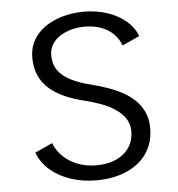

<svg xmlns="http://www.w3.org/2000/svg" viewBox="-52 -755 753 814"><g transform="rotate(-5 325.0 -347.5)"><path d="M328 11Q268.5 11 218 -5.5Q167.5 -22 131 -53.2Q94.5 -84.5 77.5 -128.5L152 -162.5Q165.5 -128.5 191.5 -104Q217.5 -79.5 253.2 -66Q289 -52.5 332 -52.5Q380 -52.5 415.8 -68.8Q451.5 -85 471.2 -114.5Q491 -144 491 -184Q491 -215 475 -238.8Q459 -262.5 432 -280Q405 -297.5 372.2 -309.5Q339.5 -321.5 306 -329.5Q260 -340.5 222.2 -357Q184.5 -373.5 157 -397.5Q129.5 -421.5 114.8 -454.5Q100 -487.5 100 -531Q100 -566 113 -594Q126 -622 148.8 -643Q171.5 -664 201.2 -678Q231 -692 265.2 -699Q299.5 -706 334.5 -706Q389 -706 435.5 -690.2Q482 -674.5 514.2 -646.5Q546.5 -618.5 559.5 -582.5L486 -549Q474.5 -579.5 452.8 -600.2Q431 -621 400.2 -631.8Q369.5 -642.5 332 -642.5Q303 -642.5 276 -635.2Q249 -628 227.5 -614.2Q206 -600.5 193.5 -580.2Q181 -560 181 -533Q181 -494 201 -467.5Q221 -441 256 -424Q291 -407 335.5 -396Q369.5 -387.5 403.5 -376Q437.5 -364.5 467.8 -348.5Q498 -332.5 521.5 -310Q545 -287.5 558.5 -258Q572 -228.5 572 -190Q572 -149.5 559.2 -117.2Q546.5 -85 523.8 -61Q501 -37 470.2 -21Q439.5 -5 403.2 3Q367 11 328 11Z"/></g></svg>

Font: Trispace Thin Light
Style: Regular
Weight: 300
Version: Version 1.210